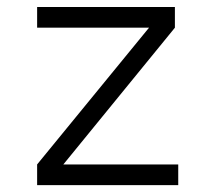

<svg xmlns="http://www.w3.org/2000/svg" viewBox="-20 -538 626 558"><path d="M87.9 0V-60.1L413.1 -457.5H87.9V-517.6H488.3V-457.5L164.1 -60.1H498V0Z"/></svg>

Font: Cascadia Mono PL Light
Style: Regular
Weight: 300
Monospace: yes
Designer: Aaron Bell
Foundry: Saja Typeworks
Version: Version 2404.023; ttfautohint (v1.8.4)